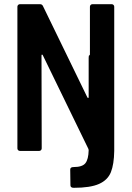

<svg xmlns="http://www.w3.org/2000/svg" viewBox="-20 -720 628 916"><path d="M421 -700H513Q518 -700 521.5 -696.5Q525 -693 525 -688V0Q524 64 509 101.5Q494 139 452.5 157.5Q411 176 332 176Q316 176 316 164L315 89Q315 77 331 77Q373 77 387.5 58.5Q402 40 403 -3Q403 -7 402 -9L184 -457Q182 -460 180 -459.5Q178 -459 178 -455L179 -12Q179 -7 175.5 -3.5Q172 0 167 0H75Q70 0 66.5 -3.5Q63 -7 63 -12V-688Q63 -693 66.5 -696.5Q70 -700 75 -700H171Q181 -700 185 -691L397 -255Q399 -252 401 -252.5Q403 -253 403 -257V-444Q403 -456 406 -456Q409 -456 409 -461V-688Q409 -693 412.5 -696.5Q416 -700 421 -700Z"/></svg>

Font: Barlow Semi Condensed SemiBold
Style: Regular
Weight: 600
Width: 4
Designer: Jeremy Tribby
Foundry: Tribby Type
Version: Version 1.408